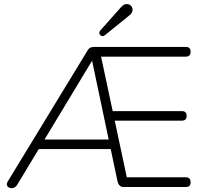

<svg xmlns="http://www.w3.org/2000/svg" viewBox="-20 -941 1028 966"><path d="M601 0Q578 0 571 -30L437 -665H461L67 -12Q57 4 42 5.5Q27 7 18.5 -2.5Q10 -12 19 -28L423 -691Q432 -705 455 -705H915Q939 -705 939 -681Q939 -656 915 -656H475L483 -682L618 -49H915Q939 -49 939 -24Q939 0 915 0ZM146 -191 162 -239H540L559 -191ZM538 -334V-382H895Q919 -382 919 -358Q919 -334 895 -334ZM508 -764Q495 -754 484.5 -764.5Q474 -775 485 -788L589 -905Q602 -920 616 -920.5Q630 -921 639 -912Q648 -903 647 -889Q646 -875 629 -862Z"/></svg>

Font: Nunito VF Beta Light
Style: Regular
Weight: 300
Designer: Vernon Adams
Foundry: newtypography
Version: Version 3.001